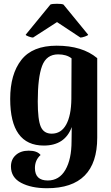

<svg xmlns="http://www.w3.org/2000/svg" viewBox="-20 -773 587 1017"><path d="M155 -574Q147 -574 132 -579.5Q117 -585 116 -589L247 -749Q256 -753 281.5 -753Q307 -753 316 -749L447 -589Q446 -585 430 -579.5Q414 -574 406 -574L282 -656ZM229 224Q146 224 92 195.5Q38 167 38 109Q38 71 64 48Q90 25 132 25Q177 25 195 48Q165 75 165 117Q165 183 233 183Q294 183 326.5 126.5Q359 70 359 -25Q359 -76 360 -100Q324 -2 212 -2Q34 -2 34 -249Q34 -380 93 -455.5Q152 -531 280 -531Q416 -531 495 -465V-44Q495 224 229 224ZM254 -65Q304 -65 330.5 -113Q357 -161 358 -249L359 -464Q332 -485 288 -485Q226 -485 203 -424Q180 -363 180 -235Q180 -139 196 -102Q212 -65 254 -65Z"/></svg>

Font: Arima Koshi Bold
Style: Regular
Weight: 700
Designer: Joana Correia and Natanael Gama
Foundry: NDISCOVER
Version: Version 1.019;PS 001.019;hotconv 1.0.88;makeotf.lib2.5.64775